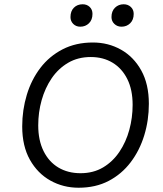

<svg xmlns="http://www.w3.org/2000/svg" viewBox="-20 -869 763 899"><path d="M348 10Q276 10 216 -23.5Q156 -57 120 -121Q84 -185 84 -277Q84 -354 105.5 -425Q127 -496 169 -551Q211 -606 273 -638Q335 -670 415 -670Q487 -670 546.5 -636.5Q606 -603 641.5 -539Q677 -475 677 -383Q677 -306 655.5 -235.5Q634 -165 592 -109.5Q550 -54 489 -22Q428 10 348 10ZM357 -58Q417 -58 462.5 -85Q508 -112 539 -158Q570 -204 585.5 -261Q601 -318 601 -378Q601 -449 576 -499Q551 -549 507 -575.5Q463 -602 405 -602Q345 -602 299 -575Q253 -548 222 -502.5Q191 -457 175 -400Q159 -343 159 -282Q159 -212 184 -161.5Q209 -111 253.5 -84.5Q298 -58 357 -58ZM549 -744Q529 -744 515.5 -757Q502 -770 502 -789Q502 -817 518.5 -833Q535 -849 559 -849Q579 -849 592.5 -836.5Q606 -824 606 -804Q606 -776 589.5 -760Q573 -744 549 -744ZM356 -744Q336 -744 323 -757Q310 -770 310 -789Q310 -817 326 -833Q342 -849 367 -849Q387 -849 400 -836.5Q413 -824 413 -804Q413 -776 396.5 -760Q380 -744 356 -744Z"/></svg>

Font: Kantumruy Pro
Style: Italic
Weight: 400
Italic angle: -13°
Designer: Sovichet Tep
Foundry: Sovichet Tep
Version: Version 1.002